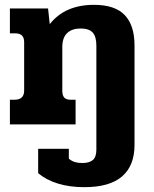

<svg xmlns="http://www.w3.org/2000/svg" viewBox="-20 -515 637 795"><path d="M138 202V101H265V142Q277 152 290 156Q303 160 321 160Q350 160 364.5 147.5Q379 135 379 105V-326Q379 -364 363.5 -380.5Q348 -397 314 -397Q278 -397 258 -378Q238 -359 238 -320V-139Q238 -120 246 -111Q254 -102 273 -102H293V0H21V-102H40Q80 -102 80 -140V-340Q80 -359 71 -368Q62 -377 42 -377H21V-480H179L186 -415Q249 -495 369 -495Q456 -495 496.5 -452.5Q537 -410 537 -327V85Q537 171 485.5 215.5Q434 260 329 260Q268 260 219.5 245Q171 230 138 202Z"/></svg>

Font: Pridi SemiBold
Style: Regular
Weight: 600
Designer: Katatrad Team
Foundry: CadsonDemak
Version: Version 1.001